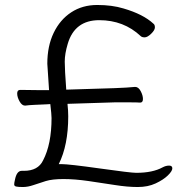

<svg xmlns="http://www.w3.org/2000/svg" viewBox="-20 -734 753 771"><path d="M252 -558Q240 -518 240 -486.5Q240 -455 246 -374L439 -380Q493 -382 522 -385H523Q536 -385 545 -368Q554 -351 554 -336.5Q554 -322 543 -322Q530 -323 502 -323H440L251 -317Q254 -289 254 -267Q254 -151 216 -75H226Q257 -75 381 -57.5Q505 -40 527 -40Q593 -40 633 -62Q646 -69 659 -69Q672 -69 672 -58Q672 -47 654 -29.5Q636 -12 605 2.5Q574 17 533 17Q492 17 441.5 9Q391 1 335.5 -7Q280 -15 235 -15Q190 -15 164 -7Q138 1 115 9Q92 17 72 17Q52 17 44.5 15Q37 13 37 6.5Q37 0 40 -12Q47 -48 67 -48H76Q133 -48 153 -90Q187 -155 187 -260Q187 -274 182 -316L165 -315Q143 -314 119.5 -313Q96 -312 82 -310H80Q68 -310 58.5 -327Q49 -344 49 -358.5Q49 -373 61 -373L142 -372H177Q170 -470 170 -478Q170 -549 195.5 -602Q221 -655 266 -684.5Q311 -714 370.5 -714Q430 -714 476 -700Q555 -677 596 -639Q602 -635 602 -624Q602 -613 587 -598.5Q572 -584 561 -584Q550 -584 545 -589Q477 -653 378.5 -653Q280 -653 252 -558Z"/></svg>

Font: ToneOZ-Pinyin-WenKai-Regular
Style: Regular
Weight: 400
Designer: Fontworks Inc.
Foundry: ToneOZ
Version: Version 0.240331